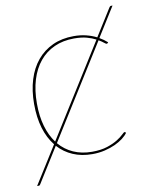

<svg xmlns="http://www.w3.org/2000/svg" viewBox="-80 -654 624 810"><g transform="rotate(-10 232.0 -249.0)"><path d="M114 -63Q88 -95.5 74.2 -141Q60.5 -186.5 60.5 -245Q60.5 -302 75 -348.8Q89.5 -395.5 117 -428.5Q144.5 -461.5 184.2 -479.8Q224 -498 274.5 -498Q303 -498 327.2 -492Q351.5 -486 372 -475.5L444 -590.5Q447.5 -596.5 452 -596.5H458.5L380 -471Q398 -461 413.5 -447L410.5 -444Q408.5 -442 406.5 -442Q403.5 -442 396 -448.2Q388.5 -454.5 375 -462.5L126.5 -65.5Q152 -35.5 187.2 -19.8Q222.5 -4 266.5 -4Q305.5 -4 332.5 -13Q359.5 -22 377 -33Q394.5 -44 403.5 -53Q412.5 -62 415.5 -62Q417.5 -62 419.5 -60L421.5 -58Q414 -47 399.5 -35.8Q385 -24.5 365 -15.2Q345 -6 320 0Q295 6 266.5 6Q220.5 6 183.8 -9.8Q147 -25.5 120 -55.5L27.5 92.5Q26 95 24.5 96.5Q23 98 20 98H13ZM72.5 -245Q72.5 -190 85 -147Q97.5 -104 120.5 -73.5L367 -467Q351 -475.5 328.5 -481.8Q306 -488 274.5 -488Q227 -488 189.5 -471Q152 -454 126 -422.5Q100 -391 86.2 -346Q72.5 -301 72.5 -245Z"/></g></svg>

Font: Lato Hairline
Style: Regular
Weight: 100
Designer: Lukasz Dziedzic
Foundry: tyPoland Lukasz Dziedzic
Version: Version 2.007; 2014-02-27